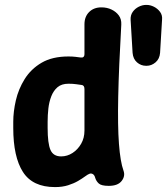

<svg xmlns="http://www.w3.org/2000/svg" viewBox="-20 -746 680 782"><path d="M204 16Q113 16 73.5 -45.5Q34 -107 34 -225V-250Q34 -291 44.5 -337Q55 -383 80.5 -424Q106 -465 149.5 -490.5Q193 -516 259 -516Q275 -516 287.5 -514.5Q300 -513 307 -512Q324 -509 324 -526V-647Q324 -678 343 -697Q362 -716 393 -716Q416 -716 434.5 -707Q453 -698 464 -683Q475 -668 474 -646Q464 -471 461.5 -352Q459 -233 464.5 -160Q470 -87 483 -51Q491 -29 475.5 -9Q460 11 423 11Q393 11 382.5 1.5Q372 -8 368 -21Q365 -33 358 -37Q351 -41 344 -38Q338 -36 326.5 -27.5Q315 -19 298 -9Q281 1 257.5 8.5Q234 16 204 16ZM229 -109Q254 -109 275.5 -123Q297 -137 310.5 -160.5Q324 -184 324 -214V-383Q324 -399 312 -400Q304 -401 290.5 -403Q277 -405 259 -405Q231 -405 214.5 -391Q198 -377 189 -354Q180 -331 177 -304Q174 -277 174 -250V-225Q174 -162 185.5 -135.5Q197 -109 229 -109ZM512 -665Q511 -684 520.5 -697.5Q530 -711 545 -718.5Q560 -726 575 -726H577Q592 -726 607 -718.5Q622 -711 632 -697.5Q642 -684 640 -665L632 -531Q630 -506 613.5 -492Q597 -478 577 -478H575Q554 -478 538 -492Q522 -506 520 -531Z"/></svg>

Font: Winky Sans SemiBold
Style: Regular
Weight: 600
Designer: Simon Atzbach
Foundry: typofactur
Version: Version 1.205